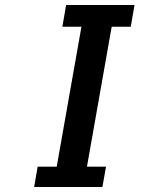

<svg xmlns="http://www.w3.org/2000/svg" viewBox="-20 -745 640 765"><path d="M130 -81H206L304.5 -638.5H228.5L243.5 -725H516L501 -638.5H425L326.5 -81H402.5L388 0H116Z"/></svg>

Font: JuliaMono SemiBoldItalic
Style: Regular
Weight: 600
Italic angle: -9°
Monospace: yes
Designer: cormullion
Foundry: corm
Version: Version 0.049; ttfautohint (v1.8.4)